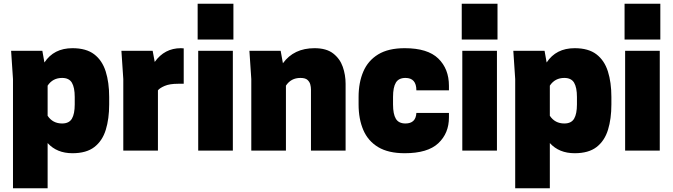

<svg xmlns="http://www.w3.org/2000/svg" viewBox="-20 -800 3573 1020"><path d="M233 200H49V-380L39 -530H205L216 -468Q266 -544 365 -544Q438 -544 480.5 -511.5Q523 -479 541.5 -420.5Q560 -362 560 -285V-245Q560 -169 542 -110.5Q524 -52 481.5 -19Q439 14 365 14Q282 14 233 -40ZM310 -144Q347 -144 362 -169.5Q377 -195 377 -245V-285Q377 -335 362 -360.5Q347 -386 310 -386Q260 -386 233 -345V-185Q260 -144 310 -144Z M819 0H635V-380L625 -530H791L802 -471Q854 -544 941 -544L956 -543V-355H926Q881 -355 854.5 -343.5Q828 -332 819 -320Z M1217 0H1033V-530H1217ZM1220 -590H1030V-780H1220Z M1816 0H1632V-325Q1632 -337 1628.5 -351Q1625 -365 1613.5 -375.5Q1602 -386 1576 -386Q1526 -386 1499 -345V0H1315V-380L1305 -530H1471L1483 -464Q1541 -544 1651 -544Q1714 -544 1750 -516Q1786 -488 1801 -445Q1816 -402 1816 -355Z M2130 14Q2043 14 1989 -18.5Q1935 -51 1910 -109.5Q1885 -168 1885 -245V-285Q1885 -361 1910 -419.5Q1935 -478 1989 -511Q2043 -544 2130 -544Q2252 -544 2308.5 -489Q2365 -434 2365 -344V-320H2192Q2192 -386 2134 -386Q2098 -386 2083 -361Q2068 -336 2068 -285V-245Q2068 -194 2083 -169Q2098 -144 2134 -144Q2189 -144 2192 -200H2365V-176Q2365 -92 2308.5 -39Q2252 14 2130 14Z M2620 0H2436V-530H2620ZM2623 -590H2433V-780H2623Z M2901 200H2717V-380L2707 -530H2873L2884 -468Q2934 -544 3033 -544Q3106 -544 3148.5 -511.5Q3191 -479 3209.5 -420.5Q3228 -362 3228 -285V-245Q3228 -169 3210 -110.5Q3192 -52 3149.5 -19Q3107 14 3033 14Q2950 14 2901 -40ZM2978 -144Q3015 -144 3030 -169.5Q3045 -195 3045 -245V-285Q3045 -335 3030 -360.5Q3015 -386 2978 -386Q2928 -386 2901 -345V-185Q2928 -144 2978 -144Z M3485 0H3301V-530H3485ZM3488 -590H3298V-780H3488Z"/></svg>

Font: Tanohe Sans Black
Style: Regular
Weight: 900
Designer: Village Type and Design LLC & Cristiano Sobral
Foundry: Cooper Hewitt Smithsonian Design Museum
Version: Version 1.00;March 11, 2020;FontCreator 12.0.0.2522 64-bit; 